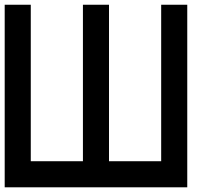

<svg xmlns="http://www.w3.org/2000/svg" viewBox="-20 -798 929 818"><path d="M0 -777.8H111.1V-111.1H333.3V-777.8H444.4V-111.1H666.7V-777.8H777.8V0H0Z"/></svg>

Font: Pixeloid Sans
Style: Regular
Weight: 400
Designer: GGBotNet
Foundry: GGBotNet
Version: 0.5